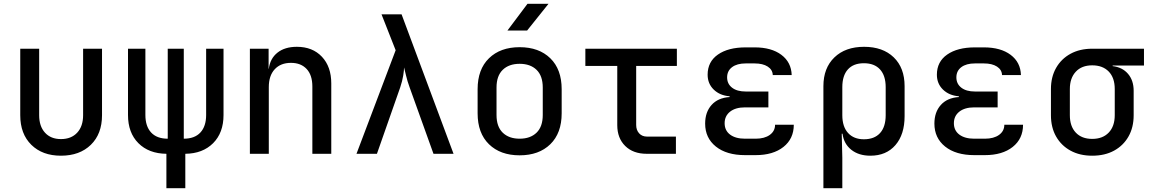

<svg xmlns="http://www.w3.org/2000/svg" viewBox="-20 -805 6040 1005"><path d="M299 10Q202 10 144 -47Q86 -104 86 -202V-550H185V-202Q185 -144 215.5 -110.5Q246 -77 299 -77Q353 -77 384 -110.5Q415 -144 415 -202V-550H514V-202Q514 -104 455.5 -47Q397 10 299 10Z M851 180V0Q759 -1 704.5 -55.5Q650 -110 650 -203V-550H741V-203Q741 -144 771 -111.5Q801 -79 858 -79V-550H942V-79Q999 -79 1029 -111.5Q1059 -144 1059 -203V-550H1150V-203Q1150 -110 1095.5 -55.5Q1041 -1 950 0V180Z M1288 0V-550H1386V-445H1387Q1394 -499 1432.5 -529.5Q1471 -560 1534 -560Q1616 -560 1665 -508Q1714 -456 1714 -368V0H1615V-352Q1615 -412 1585 -444Q1555 -476 1503 -476Q1449 -476 1418 -442.5Q1387 -409 1387 -349V0Z M1846 0 2051 -542 1977 -730H2082L2354 0H2249L2124 -348Q2112 -381 2105.5 -409Q2099 -437 2095 -452Q2095 -437 2090.5 -409Q2086 -381 2075 -348L1953 0Z M2700 8Q2599 8 2539.5 -50Q2480 -108 2480 -212V-338Q2480 -442 2539.5 -500Q2599 -558 2700 -558Q2801 -558 2860.5 -500Q2920 -442 2920 -338V-212Q2920 -108 2860.5 -50Q2801 8 2700 8ZM2700 -79Q2756 -79 2788.5 -110.5Q2821 -142 2821 -203V-347Q2821 -408 2788.5 -439.5Q2756 -471 2700 -471Q2644 -471 2611.5 -439.5Q2579 -408 2579 -347V-203Q2579 -142 2611.5 -110.5Q2644 -79 2700 -79ZM2636 -645 2741 -785H2851L2739 -645Z M3365 0Q3294 0 3252.5 -41Q3211 -82 3211 -150V-460H3044V-550H3523V-460H3310V-151Q3310 -124 3325.5 -107Q3341 -90 3367 -90H3518V0Z M3935 7H3880Q3783 7 3727 -38Q3671 -83 3671 -158Q3671 -218 3704.5 -255.5Q3738 -293 3799 -297V-301Q3748 -305 3716 -336Q3684 -367 3684 -414Q3684 -482 3738 -519.5Q3792 -557 3883 -557H3930Q4018 -557 4070 -518Q4122 -479 4124 -412H4025Q4024 -440 3998.5 -456.5Q3973 -473 3930 -473H3883Q3838 -473 3812 -453.5Q3786 -434 3786 -400Q3786 -366 3812 -346Q3838 -326 3883 -326H4002V-243H3880Q3830 -243 3801.5 -220.5Q3773 -198 3773 -160Q3773 -122 3801.5 -100.5Q3830 -79 3880 -79H3935Q3982 -79 4009.5 -99Q4037 -119 4037 -152H4135Q4135 -79 4081 -36Q4027 7 3935 7Z M4290 180V-354Q4290 -449 4347.5 -504.5Q4405 -560 4503 -560Q4601 -560 4658 -505Q4715 -450 4715 -354V-197Q4715 -101 4667 -45.5Q4619 10 4536 10Q4475 10 4436 -21Q4397 -52 4390 -105H4386L4389 21V180ZM4502 -76Q4557 -76 4586.5 -108.5Q4616 -141 4616 -202V-349Q4616 -409 4586.5 -441.5Q4557 -474 4502 -474Q4447 -474 4418 -441.5Q4389 -409 4389 -349V-202Q4389 -142 4419 -109Q4449 -76 4502 -76Z M5135 7H5080Q4983 7 4927 -38Q4871 -83 4871 -158Q4871 -218 4904.5 -255.5Q4938 -293 4999 -297V-301Q4948 -305 4916 -336Q4884 -367 4884 -414Q4884 -482 4938 -519.5Q4992 -557 5083 -557H5130Q5218 -557 5270 -518Q5322 -479 5324 -412H5225Q5224 -440 5198.5 -456.5Q5173 -473 5130 -473H5083Q5038 -473 5012 -453.5Q4986 -434 4986 -400Q4986 -366 5012 -346Q5038 -326 5083 -326H5202V-243H5080Q5030 -243 5001.5 -220.5Q4973 -198 4973 -160Q4973 -122 5001.5 -100.5Q5030 -79 5080 -79H5135Q5182 -79 5209.5 -99Q5237 -119 5237 -152H5335Q5335 -79 5281 -36Q5227 7 5135 7Z M5697 10Q5632 10 5583.5 -16.5Q5535 -43 5508 -90.5Q5481 -138 5481 -202V-339Q5481 -402 5508 -449.5Q5535 -497 5583.5 -523.5Q5632 -550 5697 -550H5968V-462H5804V-459Q5855 -453 5884.5 -418.5Q5914 -384 5914 -330V-202Q5914 -138 5887 -90.5Q5860 -43 5811.5 -16.5Q5763 10 5697 10ZM5697 -78Q5752 -78 5783.5 -111Q5815 -144 5815 -202V-339Q5815 -398 5783.5 -430.5Q5752 -463 5697 -463Q5642 -463 5611 -429.5Q5580 -396 5580 -339V-202Q5580 -144 5611 -111Q5642 -78 5697 -78Z"/></svg>

Font: JetBrainsMono NFM Medium
Style: Regular
Weight: 500
Monospace: yes
Designer: Philipp Nurullin, Konstantin Bulenkov
Foundry: JetBrains
Version: Version 2.304; ttfautohint (v1.8.4.7-5d5b);Nerd Fonts 3.3.0